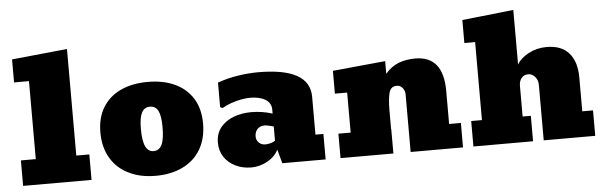

<svg xmlns="http://www.w3.org/2000/svg" viewBox="-49 -928 3453 1104"><g transform="rotate(-5 1677.5 -376.5)"><path d="M439.9 -147V0H44.9V-147H130.9V-597.2H44.9V-730L364.7 -762.2V-147Z M810.1 8.8Q721.2 8.8 655.3 -23.9Q588.4 -56.2 551.3 -118.7Q514.2 -181.2 514.2 -267.1Q514.2 -352.5 551.3 -412.1Q588.4 -472.2 655.3 -502.7Q722.2 -533.2 810.1 -533.2Q900.4 -533.2 967 -502Q1033.7 -470.7 1070.3 -411.4Q1106.9 -352.1 1106.9 -267.1Q1106.9 -181.2 1070.3 -118.7Q1033.2 -56.2 966.1 -23.7Q898.9 8.8 810.1 8.8ZM810.1 -133.8Q842.3 -133.8 857.9 -165.5Q873 -196.3 873 -267.1Q873 -332 858.2 -361.1Q843.3 -390.1 810.1 -390.1Q778.3 -390.1 763.2 -361.1Q748 -332 748 -267.1Q748 -197.8 763.7 -165.5Q779.3 -133.8 810.1 -133.8Z M1362.3 8.8Q1312.5 8.8 1272 -10.7Q1231 -29.8 1206.5 -65.9Q1182.1 -102.1 1182.1 -149.9Q1182.1 -201.7 1210.9 -237.8Q1239.7 -272.9 1286.4 -290.5Q1333 -308.1 1387.2 -308.1Q1451.2 -308.1 1510.3 -289.1V-311Q1510.3 -350.1 1477.3 -370.6Q1444.3 -391.1 1388.2 -391.1Q1364.3 -391.1 1334.5 -385.3Q1304.7 -379.4 1276.4 -369.1Q1248 -358.9 1227.1 -346.2L1212.9 -352.1V-494.1Q1272 -515.1 1333.5 -524.2Q1395 -533.2 1448.2 -533.2Q1745.1 -533.2 1745.1 -366.2V-147H1791V0H1541L1519 -80.1Q1498 -39.1 1453.6 -15.1Q1409.2 8.8 1362.3 8.8ZM1454.1 -116.2Q1470.2 -116.2 1487.1 -121.6Q1503.9 -127 1510.3 -132.8V-214.8Q1502.9 -215.8 1486.8 -220.7Q1470.2 -225.1 1458 -225.1Q1432.1 -225.1 1416.7 -209Q1401.4 -192.9 1401.4 -166Q1401.4 -146 1415.8 -131.1Q1430.2 -116.2 1454.1 -116.2Z M2516.1 -332V-141.1H2584V0H2281.7V-333Q2281.7 -354 2268.3 -370.1Q2254.9 -386.2 2235.8 -386.2Q2200.2 -386.2 2190.9 -350.6Q2181.2 -314 2181.2 -248V-141.1H2182.1V0H1877V-141.1H1947.8V-372.1H1877V-503.9L2181.2 -533.2V-460Q2214.8 -500 2257.8 -516.6Q2300.8 -533.2 2355 -533.2Q2516.1 -533.2 2516.1 -332Z M2988.3 0H2644V-147H2706.1V-597.2H2644V-730L2940.9 -762.2V-446.8Q2960 -481.9 3007.6 -507.6Q3055.2 -533.2 3113.3 -533.2Q3198.2 -533.2 3241.7 -483.2Q3285.2 -433.1 3285.2 -342.8V-147H3347.2V0H3049.8V-318.8Q3049.8 -348.1 3033 -367.2Q3016.1 -386.2 2994.1 -386.2Q2969.2 -386.2 2955.1 -369.1Q2940.9 -352.1 2940.9 -323.2V-147H2988.3Z"/></g></svg>

Font: Moul
Style: Regular
Weight: 400
Designer: Danh Hong
Version: Version 8.002; ttfautohint (v1.8.3)